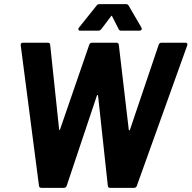

<svg xmlns="http://www.w3.org/2000/svg" viewBox="-20 -906 924 926"><path d="M759 -700H874Q880 -700 882.5 -696.5Q885 -693 883 -687L640 -10Q637 0 626 0H511Q501 0 500 -10L453 -444Q453 -448 451 -448Q449 -448 447 -444L302 -11Q299 0 288 0H180Q169 0 168 -10L80 -687V-690Q80 -700 91 -700H211Q221 -700 222 -690L265 -283Q265 -279 267 -279Q269 -279 270 -283L410 -689Q413 -700 424 -700H541Q552 -700 553 -690L601 -281Q601 -278 603.5 -277.5Q606 -277 607 -281L745 -689Q748 -700 759 -700ZM459 -886H588Q597 -886 601 -878L662 -773Q664 -769 664 -767Q664 -763 660.5 -760.5Q657 -758 652 -758H565Q555 -758 552 -766L521 -827Q518 -833 515 -827L469 -766Q463 -758 454 -758H367Q358 -758 358 -765Q358 -769 361 -773L445 -878Q450 -886 459 -886Z"/></svg>

Font: Barlow
Style: Bold Italic
Weight: 700
Italic angle: -7°
Designer: Jeremy Tribby
Foundry: Tribby Type
Version: Version 1.422